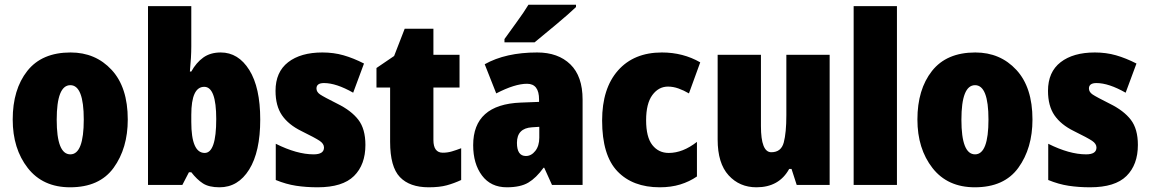

<svg xmlns="http://www.w3.org/2000/svg" viewBox="-20 -786 4887 816"><path d="M523 -278Q523 -415 454.5 -489Q386 -563 280 -563Q158 -563 96 -484.5Q34 -406 34 -278Q34 -154 98 -72Q162 10 278 10Q403 10 463 -73Q523 -156 523 -278ZM221 -277Q221 -424 279 -424Q336 -424 336 -278Q336 -130 279 -130Q221 -130 221 -277Z M793 -760H609V0H755L783 -54H793Q817 -23 842.5 -6.5Q868 10 913 10Q992 10 1039 -65.5Q1086 -141 1086 -278Q1086 -414 1039.5 -488.5Q993 -563 918 -563Q874 -563 844 -541.5Q814 -520 793 -482H787Q793 -544 793 -589ZM848 -417Q899 -417 899 -280Q899 -136 850 -136Q793 -136 793 -268V-298Q793 -417 848 -417Z M1533 -170Q1533 -238 1503 -277Q1473 -316 1414 -345Q1356 -374 1340.5 -384.5Q1325 -395 1325 -410Q1325 -433 1357 -433Q1409 -433 1481 -392L1527 -516Q1482 -539 1440 -551Q1398 -563 1350 -563Q1258 -563 1204.5 -521.5Q1151 -480 1151 -400Q1151 -336 1178.5 -296Q1206 -256 1261 -229Q1320 -200 1338.5 -187.5Q1357 -175 1357 -159Q1357 -130 1313 -130Q1242 -130 1152 -175V-21Q1196 -3 1238.5 3.5Q1281 10 1330 10Q1436 10 1484.5 -38Q1533 -86 1533 -170Z M1862 -137Q1822 -137 1822 -191V-414H1933V-553H1822V-664H1700L1655 -548L1580 -497V-414H1638V-183Q1638 -77 1679.5 -33.5Q1721 10 1802 10Q1848 10 1879 1.5Q1910 -7 1940 -21V-156Q1919 -148 1900.5 -142.5Q1882 -137 1862 -137Z M2272 -247V-201Q2272 -166 2255 -144.5Q2238 -123 2215 -123Q2177 -123 2177 -179Q2177 -241 2241 -245ZM2263 -563Q2129 -563 2040 -513L2089 -389Q2168 -430 2220 -430Q2271 -430 2271 -363V-353L2193 -350Q1991 -342 1991 -169Q1991 -90 2028.5 -40Q2066 10 2134 10Q2192 10 2225.5 -10Q2259 -30 2290 -73H2293L2326 0H2456V-363Q2456 -462 2404 -512.5Q2352 -563 2263 -563ZM2428 -766H2226Q2206 -733 2177 -693.5Q2148 -654 2124 -620V-606H2252Q2290 -637 2345 -683Q2400 -729 2428 -756Z M2784 10Q2832 10 2871 -2Q2910 -14 2942 -36V-183Q2882 -136 2822 -136Q2779 -136 2752.5 -169.5Q2726 -203 2726 -275Q2726 -346 2752.5 -382Q2779 -418 2819 -418Q2841 -418 2863.5 -410Q2886 -402 2908 -389L2956 -521Q2883 -563 2793 -563Q2674 -563 2606.5 -486.5Q2539 -410 2539 -274Q2539 -126 2604 -58Q2669 10 2784 10Z M3506 -553H3322V-296Q3322 -222 3311 -180.5Q3300 -139 3258 -139Q3214 -139 3214 -250V-553H3030V-193Q3030 -92 3076.5 -41Q3123 10 3195 10Q3291 10 3334 -68H3344L3366 0H3506Z M3792 0H3608V-760H3792Z M4368 -278Q4368 -415 4299.5 -489Q4231 -563 4125 -563Q4003 -563 3941 -484.5Q3879 -406 3879 -278Q3879 -154 3943 -72Q4007 10 4123 10Q4248 10 4308 -73Q4368 -156 4368 -278ZM4066 -277Q4066 -424 4124 -424Q4181 -424 4181 -278Q4181 -130 4124 -130Q4066 -130 4066 -277Z M4816 -170Q4816 -238 4786 -277Q4756 -316 4697 -345Q4639 -374 4623.5 -384.5Q4608 -395 4608 -410Q4608 -433 4640 -433Q4692 -433 4764 -392L4810 -516Q4765 -539 4723 -551Q4681 -563 4633 -563Q4541 -563 4487.5 -521.5Q4434 -480 4434 -400Q4434 -336 4461.5 -296Q4489 -256 4544 -229Q4603 -200 4621.5 -187.5Q4640 -175 4640 -159Q4640 -130 4596 -130Q4525 -130 4435 -175V-21Q4479 -3 4521.5 3.5Q4564 10 4613 10Q4719 10 4767.5 -38Q4816 -86 4816 -170Z"/></svg>

Font: Noto Sans Display SemiCondensed Black
Style: Regular
Weight: 900
Width: 4
Designer: Monotype Design Team
Foundry: Monotype Imaging Inc.
Version: Version 1.900